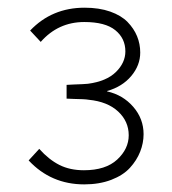

<svg xmlns="http://www.w3.org/2000/svg" viewBox="-20 -840 452 504"><path d="M356.9 -487.8Q356.9 -464.4 347.9 -441.7Q338.9 -418.9 321 -399.4Q303.2 -379.9 272 -367.9Q240.7 -356 201.2 -356Q113.8 -356 55.2 -418.9L83 -449.2Q108.4 -420.9 136 -407Q163.6 -393.1 200.2 -393.1Q257.3 -393.1 287.6 -421.1Q317.9 -449.2 317.9 -484.9Q317.9 -521.5 290 -547.4Q262.2 -573.2 212.9 -578.1Q207.5 -579.1 197.3 -579.6Q187 -580.1 173.8 -580.3Q160.6 -580.6 154.8 -581.1V-617.2Q161.1 -617.7 173.8 -618.2Q186.5 -618.7 196.5 -619.1Q206.5 -619.6 210.9 -620.1Q259.3 -626.5 284.2 -650.9Q309.1 -675.3 309.1 -705.1Q309.1 -739.3 282.7 -760.7Q256.3 -782.2 201.2 -782.2Q132.8 -782.2 86.9 -730L59.1 -759.8Q116.2 -819.8 202.1 -819.8Q240.2 -819.8 269.3 -809.6Q298.3 -799.3 314.9 -782.2Q331.5 -765.1 339.8 -744.9Q348.1 -724.6 348.1 -702.1Q348.1 -668.5 324.5 -640.4Q300.8 -612.3 261.2 -601.1V-600.1Q302.7 -590.8 329.8 -559.6Q356.9 -528.3 356.9 -487.8Z"/></svg>

Font: Sinkin Sans 200 X Light
Style: Regular
Weight: 200
Designer: Keith Bates
Foundry: K-Type
Version: Sinkin Sans (version 1.0)  by Keith Bates   •   © 2014   www